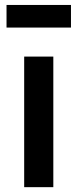

<svg xmlns="http://www.w3.org/2000/svg" viewBox="-20 -774 320 794"><path d="M7 -660V-753.5H273.5V-660ZM80 0V-540H200.5V0Z"/></svg>

Font: Manrope ExtraLight
Style: Bold
Weight: 700
Version: Version 4.504